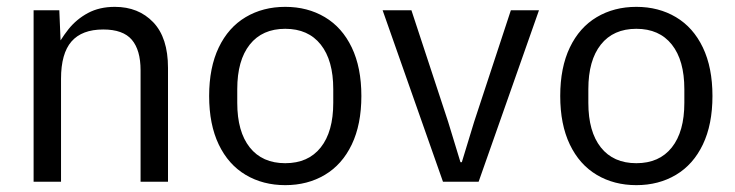

<svg xmlns="http://www.w3.org/2000/svg" viewBox="-20 -530 2145 560"><path d="M78 -500H153L158 -380L133 -371Q156 -415 179.5 -444.5Q203 -474 236.5 -492Q270 -510 315 -510Q384 -510 427 -465Q470 -420 470 -332V0H390V-325Q390 -384 364.5 -414Q339 -444 281 -444Q219 -444 188.5 -409Q158 -374 158 -300V0H78Z M590 -250Q590 -333 618 -391.5Q646 -450 696.5 -480Q747 -510 812 -510Q877 -510 927.5 -480Q978 -450 1006 -391.5Q1034 -333 1034 -250Q1034 -167 1006 -108.5Q978 -50 927.5 -20Q877 10 812 10Q747 10 696.5 -20Q646 -50 618 -108.5Q590 -167 590 -250ZM812 -54Q879 -54 915.5 -100Q952 -146 952 -230V-270Q952 -354 915.5 -400Q879 -446 812 -446Q745 -446 708.5 -400Q672 -354 672 -270V-230Q672 -146 708.5 -100Q745 -54 812 -54Z M1096 -500H1180L1287 -175L1323 -57H1327L1363 -175L1470 -500H1552L1376 0H1272Z M1614 -250Q1614 -333 1642 -391.5Q1670 -450 1720.5 -480Q1771 -510 1836 -510Q1901 -510 1951.5 -480Q2002 -450 2030 -391.5Q2058 -333 2058 -250Q2058 -167 2030 -108.5Q2002 -50 1951.5 -20Q1901 10 1836 10Q1771 10 1720.5 -20Q1670 -50 1642 -108.5Q1614 -167 1614 -250ZM1836 -54Q1903 -54 1939.5 -100Q1976 -146 1976 -230V-270Q1976 -354 1939.5 -400Q1903 -446 1836 -446Q1769 -446 1732.5 -400Q1696 -354 1696 -270V-230Q1696 -146 1732.5 -100Q1769 -54 1836 -54Z"/></svg>

Font: TASA Orbiter VF Text
Style: Regular
Weight: 400
Designer: Weizhong Zhang
Foundry: 本地遙控
Version: Version 1.001;Glyphs 3.2 (3192)